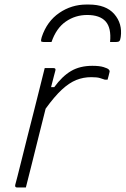

<svg xmlns="http://www.w3.org/2000/svg" viewBox="-20 -826 553 846"><path d="M364 -760Q312 -760 270 -731Q228 -702 207 -641H172Q162 -641 161 -645Q160 -649 164 -663Q187 -732 241 -769Q295 -806 361 -806H371Q447 -806 483.5 -764Q520 -722 512 -663Q510 -649 506 -645Q502 -641 492 -641H465Q471 -703 445.5 -731.5Q420 -760 364 -760ZM94 0H55Q45 0 47 -11Q49 -18 57 -49Q65 -80 76.5 -126.5Q88 -173 101.5 -226.5Q115 -280 128.5 -332.5Q142 -385 152 -426L177 -526H216Q227 -526 224 -515Q223 -512 218 -492.5Q213 -473 205 -442H219Q254 -490 293 -513Q332 -536 387 -536Q418 -536 436 -530.5Q454 -525 459 -520Q464 -515 463 -510Q461 -501 459 -493.5Q457 -486 454 -475H442Q433 -478 420.5 -482Q408 -486 382 -486Q347 -486 316 -473.5Q285 -461 252.5 -431Q220 -401 181 -347Q167 -292 151.5 -229.5Q136 -167 121 -107Q106 -47 94 0Z"/></svg>

Font: Recursive Sn Lnr St Lt
Style: Italic
Weight: 300
Italic angle: -15°
Version: Version 1.079;hotconv 1.0.112;makeotfexe 2.5.65598; ttfautoh